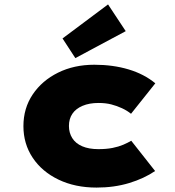

<svg xmlns="http://www.w3.org/2000/svg" viewBox="-20 -839 792 869"><path d="M417 10Q320 10 245 -26Q170 -62 128 -125Q86 -188 86 -268Q86 -349 128 -411.5Q170 -474 242.5 -510Q315 -546 407 -546Q491 -546 561.5 -525Q632 -504 683 -462L573 -324Q556 -338 532.5 -349Q509 -360 483.5 -366.5Q458 -373 426 -373Q384 -373 353.5 -360Q323 -347 307.5 -324Q292 -301 292 -269Q292 -238 307 -214Q322 -190 352 -177Q382 -164 425 -164Q462 -164 489.5 -169.5Q517 -175 538 -184Q559 -193 574 -202L682 -65Q632 -31 564.5 -10.5Q497 10 417 10ZM321 -576 263 -665 469 -819 549 -698Z"/></svg>

Font: Lexend Giga Black
Style: Regular
Weight: 900
Designer: Bonnie Shaver-Troup, Thomas Jockin
Foundry: Lexend
Version: Version 1.007